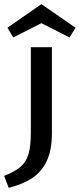

<svg xmlns="http://www.w3.org/2000/svg" viewBox="-60 -698 385 928"><path d="M305 -564 276 -517 140 -586 4 -517 -24 -564 140 -678ZM89 -470H191V-56Q191 28 165.5 81Q140 134 94.5 163.5Q49 193 -18 210L-40 152Q11 132 38 109.5Q65 87 77 49Q89 11 89 -56Z"/></svg>

Font: Ysabeau SC Semibold
Style: Regular
Weight: 600
Designer: Christian Thalmann (Catharsis Fonts)
Version: Version 0.003